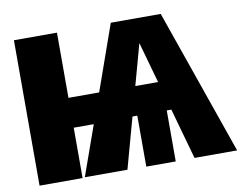

<svg xmlns="http://www.w3.org/2000/svg" viewBox="-76 -800 1142 905"><g transform="rotate(-10 494.5 -347.0)"><path d="M249 2H43V-694H249V-382H396L507 -696H746L989 0H785L717 -243H695V1H554V-243H531L464 0H260L345 -239H249ZM678 -382 623 -578 569 -382Z"/></g></svg>

Font: Trujillo Black
Style: Regular
Weight: 900
Designer: Fira Sans original fonts by bBox Type GmbH, Carrois Corporate GbR, & Edenspiekermann AG / Changes by Cristiano Sobral
Foundry: Fira Sans original fonts by bBox Type GmbH, Carrois Corporate GbR, & Edenspiekermann AG / Changes by Cristiano Sobral
Version: Version 4.301;July 28, 2020;FontCreator 13.0.0.2655 64-bit